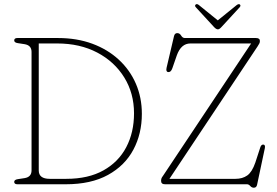

<svg xmlns="http://www.w3.org/2000/svg" viewBox="-20 -882 1326 919"><path d="M48 -11.5Q48 -22 65.5 -24.5L98 -29.5Q131 -35 131 -66.5V-633.5Q131 -665 98 -670.5L65.5 -675.5Q48 -678 48 -688.5Q48 -700 63.5 -700H257.5Q348 -700 421.8 -672.8Q495.5 -645.5 548.8 -596.2Q602 -547 630.5 -481Q659 -415 659 -337Q659 -242 618.5 -165.8Q578 -89.5 497 -44.8Q416 0 294.5 0H63.5Q48 0 48 -11.5ZM297.5 -26Q403 -26 475.2 -66.5Q547.5 -107 584.5 -177.8Q621.5 -248.5 621.5 -339.5Q621.5 -435.5 574.8 -511.2Q528 -587 445.2 -630.5Q362.5 -674 253.5 -674H165.5V-66Q165.5 -26 218 -26ZM1213 -660 791 -26H1107.5Q1140.5 -26 1163.5 -42.2Q1186.5 -58.5 1202 -103.5L1226.5 -178.5Q1231.5 -191 1241 -190Q1251 -188.5 1247.5 -172L1210.5 2.5Q1207.5 16.5 1195 16.5Q1185 16.5 1177.8 8.2Q1170.5 0 1162.5 0H770Q751 0 751 -16.5Q751 -26.5 755 -32.8Q759 -39 763 -44.5L1182 -674H891.5Q847 -674 826.5 -617.5L805 -555.5Q798 -535 784 -537Q773 -539 777.5 -558.5L813 -709.5Q816.5 -723.5 828.5 -723.5Q840 -723.5 847 -711.8Q854 -700 864.5 -700H1205Q1224 -700 1224 -686Q1224 -679 1221.2 -673.8Q1218.5 -668.5 1213 -660ZM1039.5 -752Q1030 -741.5 1023 -741.5Q1015 -741.5 1005 -752L917.5 -847Q910 -855 917.5 -861Q923.5 -865 933 -857L1022.5 -784.5L1112 -857Q1121.5 -864.5 1127.5 -861Q1134.5 -855.5 1127 -847Z"/></svg>

Font: Fraunces 72pt SuperSoft Thin
Style: Regular
Weight: 100
Version: Version 1.000;[b76b70a41]